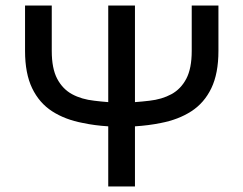

<svg xmlns="http://www.w3.org/2000/svg" viewBox="-20 -670 875 690"><path d="M765 -487Q765 -406 739.5 -353Q714 -300 667.5 -270Q621 -240 558 -228Q514 -219 465 -216V0H369V-216Q320 -219 278 -228Q214 -240 167.5 -270Q121 -300 95.5 -353Q70 -406 70 -487V-650H166V-487Q166 -424 185.5 -387Q205 -350 239 -331.5Q273 -313 319 -308Q343 -305 369 -303V-650H465V-303Q492 -305 517 -308Q562 -313 596 -331.5Q630 -350 649.5 -387Q669 -424 669 -487V-650H765Z"/></svg>

Font: Syne Med Modified
Style: Regular
Weight: 500
Designer: Lucas Descroix
Foundry: Bonjour Monde
Version: Version 2.200